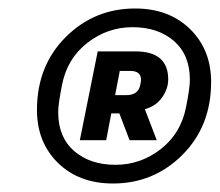

<svg xmlns="http://www.w3.org/2000/svg" viewBox="-20 -730 517 452"><path d="M246 -298Q166 -298 116.5 -346.5Q67 -395 67 -471Q67 -575 134.5 -642.5Q202 -710 298 -710Q378 -710 427.5 -661.5Q477 -613 477 -537Q477 -433 409.5 -365.5Q342 -298 246 -298ZM252 -342Q311 -342 358.5 -379Q406 -416 418 -478Q427 -523 427 -542Q427 -601 389.5 -633.5Q352 -666 292 -666Q233 -666 185.5 -629Q138 -592 126 -530Q117 -485 117 -466Q117 -407 154.5 -374.5Q192 -342 252 -342ZM242 -463 230 -400H168L210 -609H299Q376 -609 376 -543Q376 -521 361.5 -500.5Q347 -480 321 -473L349 -400H285L261 -463ZM251 -506H277Q305 -506 310 -529Q312 -539 312 -542Q312 -563 287 -563H262Z"/></svg>

Font: Aneliza
Style: Bold Italic
Weight: 700
Italic angle: -11.31°
Designer: Mike Abbink, Paul van der Laan, Pieter van Rosmalen
Foundry: Bold Monday
Version: Version 3.0